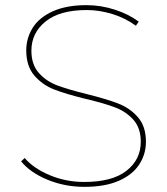

<svg xmlns="http://www.w3.org/2000/svg" viewBox="-20 -723 649 746"><path d="M62 -96 76 -109Q110 -69 173 -42.5Q236 -16 307 -16Q416 -16 471.5 -59.5Q527 -103 527 -172Q527 -226 498 -258Q469 -290 426.5 -306Q384 -322 312 -339Q235 -358 190 -375.5Q145 -393 113.5 -429.5Q82 -466 82 -527Q82 -575 107 -615Q132 -655 185 -679Q238 -703 316 -703Q372 -703 426 -685.5Q480 -668 519 -639L508 -623Q467 -653 416.5 -668.5Q366 -684 317 -684Q212 -684 157 -639.5Q102 -595 102 -526Q102 -472 131 -439.5Q160 -407 203 -391Q246 -375 319 -357Q395 -338 440 -320.5Q485 -303 516 -267.5Q547 -232 547 -172Q547 -124 521 -84Q495 -44 441.5 -20.5Q388 3 308 3Q232 3 165 -24.5Q98 -52 62 -96Z"/></svg>

Font: iiserrat Thin
Style: Regular
Weight: 100
Designer: Akira Ohta
Foundry: Akira Ohta
Version: Version 1.200;Glyphs 3.3.1 (3343)